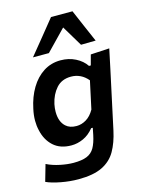

<svg xmlns="http://www.w3.org/2000/svg" viewBox="-141 -860 870 1148"><g transform="rotate(-15 293.5 -286.0)"><path d="M199.5 204Q146.5 204 91 193.5Q35.5 183 2 167.5L31.5 64.5Q68.5 83 114 92.2Q159.5 101.5 196 101.5Q248 101.5 278.5 89Q309 76.5 325.5 47.8Q342 19 352 -29L360.5 -71.5H350.5Q321.5 -35.5 285 -19Q248.5 -2.5 211.5 -2.5Q142 -2.5 100.2 -40.5Q58.5 -78.5 45 -140.5Q38 -169.5 38 -201Q38 -236 46.5 -273.5Q61 -343.5 93 -397Q125 -450.5 172 -480.8Q219 -511 278 -511Q328.5 -511 370 -490Q411.5 -469 434.5 -434.5H445.5L462.5 -498L578.5 -504.5L553.5 -386Q514 -205 475.5 -23.5Q460 48.5 431 99.2Q402 150 347 177Q292 204 199.5 204ZM270.5 -106.5Q301.5 -106.5 330.5 -124Q359.5 -141.5 380.5 -178.5L417.5 -350Q375 -400.5 313 -400.5Q255.5 -400.5 221.8 -362.5Q188 -324.5 175.5 -267.5Q170.5 -243 170.5 -220.5Q170.5 -159 204.5 -128.5Q228.5 -106.5 270.5 -106.5ZM421 -569Q402.5 -600.5 383 -632.5Q363.5 -664 344.5 -696.5Q313 -664.5 283 -633Q252.5 -601.5 222.5 -570.5H124Q166.5 -622.5 207.8 -673.2Q249 -724 290.5 -775.5H423.5Q445.5 -724.5 467.5 -673Q489.5 -621.5 512 -570.5Z"/></g></svg>

Font: Heraclito SemiBold
Style: Italic
Weight: 600
Italic angle: -12°
Designer: Kostas Bartsokas (font) & Cristiano Sobral (main changes)
Foundry: Kostas Bartsokas (font) & Cristiano Sobral (main changes)
Version: Version 1.00;July 8, 2020;FontCreator 13.0.0.2655 64-bit